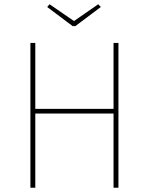

<svg xmlns="http://www.w3.org/2000/svg" viewBox="-20 -883 700 903"><path d="M514 -349H146V0H123V-681H146V-371H514V-681H537V0H514ZM454 -850 334 -760H322L202 -850L213 -863L328 -784L442 -863Z"/></svg>

Font: Fira Sans Thin
Style: Regular
Weight: 100
Designer: bBox Type GmbH & Carrois Corporate GbR & Edenspiekermann AG
Foundry: bBox Type GmbH & Carrois Corporate GbR & Edenspiekermann AG
Version: Version 4.301